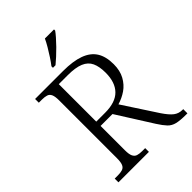

<svg xmlns="http://www.w3.org/2000/svg" viewBox="-265 -1047 1163 1163"><g transform="rotate(-45 317.0 -465.5)"><path d="M43 0V-32H70Q93 -32 109 -37Q125 -42 132.5 -58.5Q140 -75 140 -109V-605Q140 -639 132.5 -655.5Q125 -672 109 -677Q93 -682 70 -682H43V-714H282Q368 -714 422.5 -694Q477 -674 503 -633Q529 -592 529 -526Q529 -471 507.5 -432Q486 -393 452 -369.5Q418 -346 377 -334L520 -115Q549 -72 572.5 -54Q596 -36 627 -36H634V0H624Q573 0 544 -7Q515 -14 496 -34Q477 -54 454 -90L310 -318H208V-109Q208 -75 216 -58.5Q224 -42 239.5 -37Q255 -32 278 -32H304V0ZM284 -355Q373 -355 415.5 -398.5Q458 -442 458 -524Q458 -577 442.5 -610.5Q427 -644 389 -660Q351 -676 285 -676H208V-355ZM253 -784Q268 -803 285 -829Q302 -855 318 -882Q334 -909 344 -931H422V-921Q413 -908 395.5 -888Q378 -868 356.5 -846Q335 -824 313.5 -804.5Q292 -785 275 -771H253Z"/></g></svg>

Font: Noto Serif Hebrew Light
Style: Regular
Weight: 300
Version: Version 2.003